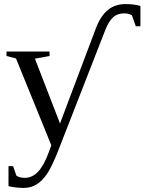

<svg xmlns="http://www.w3.org/2000/svg" viewBox="-20 -714 715 950"><path d="M674.8 -584H651.9L632.8 -638.2Q617.2 -647.9 595.7 -647.9Q560.5 -647.9 539.3 -628.2Q518.1 -608.4 501.5 -566.9L269 28.8Q237.3 109.4 213.9 144.5Q190.4 179.7 162.1 197.8Q133.8 215.8 97.2 215.8Q59.1 215.8 22 207V107.9H44.9L61 154.8Q76.2 166 103 166Q139.6 166 168.5 135.5Q197.3 105 221.2 39.6L233.9 4.9L59.1 -424.8L12.2 -437V-459H225.1V-437L152.8 -423.8L276.9 -103L454.1 -573.2Q476.6 -633.3 512.5 -663.6Q548.3 -693.8 601.1 -693.8Q643.6 -693.8 674.8 -684.6Z"/></svg>

Font: Liberation Serif
Style: Regular
Weight: 400
Designer: Steve Matteson
Foundry: Ascender Corporation
Version: Version 2.1.5